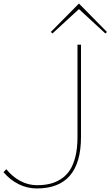

<svg xmlns="http://www.w3.org/2000/svg" viewBox="-20 -1065 630 1095"><path d="M441.9 -810.1V-284.2Q441.9 9.8 189.9 9.8Q135.7 9.8 86.4 -14.6Q37.1 -39.1 0 -83L16.1 -100.1Q50.3 -57.1 95.7 -33Q141.1 -8.8 190.9 -8.8Q231.4 -8.8 264.9 -16.8Q298.3 -24.9 328.1 -44.2Q357.9 -63.5 378.2 -94.2Q398.4 -125 410.2 -172.6Q421.9 -220.2 421.9 -282.2V-810.1ZM430.2 -1044.9 589.8 -882.8 581.1 -874 430.2 -1013.2 278.8 -874 270 -882.8Z"/></svg>

Font: Sinkin Sans 100 Thin
Style: Regular
Weight: 100
Designer: Keith Bates
Foundry: K-Type
Version: Sinkin Sans (version 1.0)  by Keith Bates   •   © 2014   www